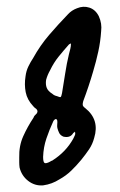

<svg xmlns="http://www.w3.org/2000/svg" viewBox="-20 -561 363 579"><path d="M38 -86Q37 -121 50 -150Q63 -179 81 -206Q83 -212 88 -216Q93 -220 93 -226Q92 -231 87.5 -234Q83 -237 80 -241Q62 -260 57.5 -283Q53 -306 57 -331Q59 -347 65.5 -360.5Q72 -374 80 -386Q101 -424 128.5 -456Q156 -488 185 -518Q196 -530 212 -536Q231 -544 249.5 -538Q268 -532 278 -512Q288 -490 285 -467Q283 -436 276.5 -406Q270 -376 261 -346Q248 -301 231 -256Q229 -249 229.5 -244.5Q230 -240 237 -235Q281 -200 264 -145Q259 -126 248.5 -110.5Q238 -95 225 -79Q211 -62 195 -46.5Q179 -31 159 -20Q148 -13 136 -8.5Q124 -4 110 -2Q85 0 65 -15.5Q45 -31 39 -56Q38 -64 38 -71.5Q38 -79 38 -86ZM194 -430Q192 -429 190.5 -428.5Q189 -428 188 -427Q172 -409 157 -390.5Q142 -372 131 -349Q123 -335 119 -320Q117 -306 121 -296Q125 -286 138 -278Q143 -273 152 -271Q161 -267 163 -268.5Q165 -270 167 -280Q172 -309 176.5 -339Q181 -369 188 -398Q190 -406 192 -413.5Q194 -421 194 -430ZM206 -164Q205 -163 204 -162Q203 -161 201 -160Q192 -144 171 -149Q162 -153 158.5 -160Q155 -167 153 -175Q152 -180 152.5 -184.5Q153 -189 153 -193Q153 -195 152.5 -198Q152 -201 149 -202Q145 -202 141 -196Q129 -170 120 -143.5Q111 -117 110 -88Q110 -72 114.5 -69.5Q119 -67 132 -74Q134 -76 135.5 -76Q137 -76 138 -77Q179 -103 201 -143Q203 -148 205.5 -152.5Q208 -157 206 -164Z"/></svg>

Font: Delicious Handrawn
Style: Regular
Weight: 400
Designer: Agung Rohmat
Foundry: Agung Rohmat
Version: Version 1.002; ttfautohint (v1.8.4.7-5d5b);gftools[0.9.27]